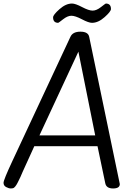

<svg xmlns="http://www.w3.org/2000/svg" viewBox="-41 -1051 761 1085"><path d="M402 -759 182 -286H497ZM357 -843Q370 -872 413.5 -872Q457 -872 463 -843Q636 -12 636 -11Q636 14 598 14Q560 14 554 -15L510 -225H153L87 -80Q81 -64 74.5 -51Q68 -38 64 -29.5Q60 -21 57.5 -16.5Q55 -12 51.5 -6Q48 0 45 3Q42 6 39 9Q34 14 21 14Q8 14 -6.5 6Q-21 -2 -21 -18Q-21 -34 28 -139ZM557 -1031Q586 -1031 586 -1000Q586 -986 550 -954Q514 -922 479 -922Q460 -922 422 -942Q384 -962 362.5 -962Q341 -962 315.5 -942Q290 -922 288 -922Q259 -922 259 -953Q259 -967 295 -999Q331 -1031 366 -1031Q385 -1031 423 -1011Q461 -991 482.5 -991Q504 -991 529.5 -1011Q555 -1031 557 -1031Z"/></svg>

Font: Kite One
Style: Regular
Weight: 400
Designer: Eduardo Rodriguez Tunni
Foundry: Eduardo Rodriguez Tunni
Version: Version 1.001